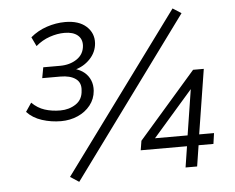

<svg xmlns="http://www.w3.org/2000/svg" viewBox="-53 -790 1070 876"><g transform="rotate(-5 482.5 -352.5)"><path d="M217 -260Q172 -260 130 -273.5Q88 -287 61 -316L88 -356Q114 -330 146.5 -319.5Q179 -309 218 -309Q258 -309 289 -329.5Q320 -350 322 -391Q326 -427 301 -445Q276 -463 231 -463H148L157 -512H234Q279 -512 311 -533.5Q343 -555 346 -594Q348 -625 327 -642.5Q306 -660 267 -660Q234 -660 199 -648Q164 -636 135 -611L115 -653Q148 -681 190 -695Q232 -709 274 -709Q337 -709 371 -678Q405 -647 402 -601Q399 -560 370 -529.5Q341 -499 299 -488V-492Q325 -485 343 -470Q361 -455 370 -433.5Q379 -412 377 -385Q374 -348 351.5 -319.5Q329 -291 293.5 -275.5Q258 -260 217 -260ZM275 23 235 -3 768 -728 807 -703ZM764 0 779 -96H567L574 -139L837 -441H886L839 -145H907L900 -96H832L817 0ZM786 -145 821 -368H831L621 -127V-145Z"/></g></svg>

Font: Nunito Sans 10pt Light
Style: Italic
Weight: 300
Italic angle: -9°
Designer: Vernon Adams
Foundry: Vernon Adams
Version: Version 3.101;gftools[0.9.27]